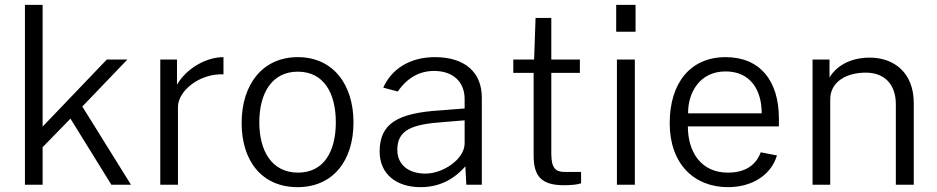

<svg xmlns="http://www.w3.org/2000/svg" viewBox="-20 -763 3869 793"><path d="M521 0 320 -323 506 -517H421L156 -240V-743H83V0H156V-155L271 -273L440 0Z M642 0H715V-321C715 -387 803 -460 903 -456V-527C829 -527 748 -478 711 -413V-517H642Z M1209 10C1355 10 1440 -99 1440 -257C1440 -414 1356 -527 1210 -527C1065 -527 978 -415 978 -255C978 -98 1062 10 1209 10ZM1211 -50C1103 -50 1051 -139 1051 -258C1051 -378 1103 -467 1210 -467C1317 -467 1367 -379 1367 -258C1367 -138 1318 -50 1211 -50Z M1717 10C1792 10 1853 -20 1902 -76L1906 0H1970V-360C1970 -463 1902 -527 1776 -527C1673 -527 1597 -478 1563 -401L1623 -385C1662 -442 1713 -470 1773 -470C1850 -470 1899 -426 1899 -354V-315L1797 -307C1621 -296 1548 -252 1548 -137C1548 -45 1616 10 1717 10ZM1737 -46C1668 -46 1621 -82 1621 -144C1621 -225 1678 -250 1814 -259L1899 -266V-169C1898 -107 1812 -46 1737 -46Z M2375 -462V-517H2257V-689H2192L2186 -517H2100V-462H2184V-122C2184 -39 2212 2 2309 2C2342 2 2367 -1 2380 -6V-53H2311C2277 -53 2257 -66 2257 -128V-462Z M2605 -743H2525V-632H2605ZM2602 -517H2528V0H2602Z M2821 -241H3197V-273C3197 -431 3118 -527 2977 -527C2831 -527 2746 -420 2746 -254C2746 -87 2846 10 2987 10C3084 10 3164 -38 3189 -121L3122 -134C3102 -80 3057 -50 2986 -50C2875 -50 2821 -136 2821 -241ZM2822 -295C2821 -379 2869 -468 2977 -468C3078 -468 3126 -393 3126 -295Z M3336 0H3409V-352C3409 -427 3478 -463 3556 -463C3631 -463 3680 -417 3680 -332V0H3754V-338C3754 -462 3673 -525 3573 -525C3489 -525 3434 -489 3406 -443V-517H3336Z"/></svg>

Font: United Sans Light
Style: Regular
Weight: 300
Designer: Pablo Impallari, Rodrigo Fuenzalida (Modified by Dan O. Williams)
Version: Version 1.000;PS 001.000;hotconv 1.0.88;makeotf.lib2.5.64775